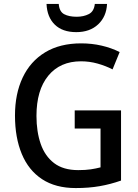

<svg xmlns="http://www.w3.org/2000/svg" viewBox="-20 -944 702 974"><path d="M359 -384H594V-28Q540 -9 485 0.5Q430 10 364 10Q262 10 193.5 -35Q125 -80 90.5 -163Q56 -246 56 -358Q56 -468 95 -550.5Q134 -633 209 -678.5Q284 -724 392 -724Q446 -724 495.5 -712.5Q545 -701 587 -680L551 -592Q516 -610 475 -621.5Q434 -633 391 -633Q285 -633 225 -560Q165 -487 165 -356Q165 -276 186.5 -214Q208 -152 254.5 -116.5Q301 -81 377 -81Q414 -81 440.5 -85Q467 -89 490 -95V-292H359ZM523 -924Q520 -860 478 -820.5Q436 -781 367 -781Q297 -781 258 -819Q219 -857 216 -924H278Q281 -885 305.5 -872Q330 -859 369 -859Q404 -859 430.5 -872.5Q457 -886 461 -924Z"/></svg>

Font: Noto Sans Sinhala SemiCondensed Medium
Style: Regular
Weight: 500
Width: 4
Designer: Jelle Bosma - Monotype Design Team
Foundry: Monotype Imaging Inc.
Version: Version 2.006; ttfautohint (v1.8.4.7-5d5b)